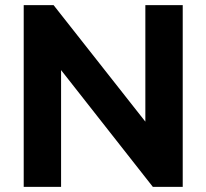

<svg xmlns="http://www.w3.org/2000/svg" viewBox="-20 -725 800 745"><path d="M72 0V-705H188L544 -253V-705H689V0H573L217 -453V0Z"/></svg>

Font: Mulish ExtraBold
Style: Regular
Weight: 800
Designer: Vernon Adams
Foundry: Vernon Adams
Version: Version 3.603; ttfautohint (v1.8.3)